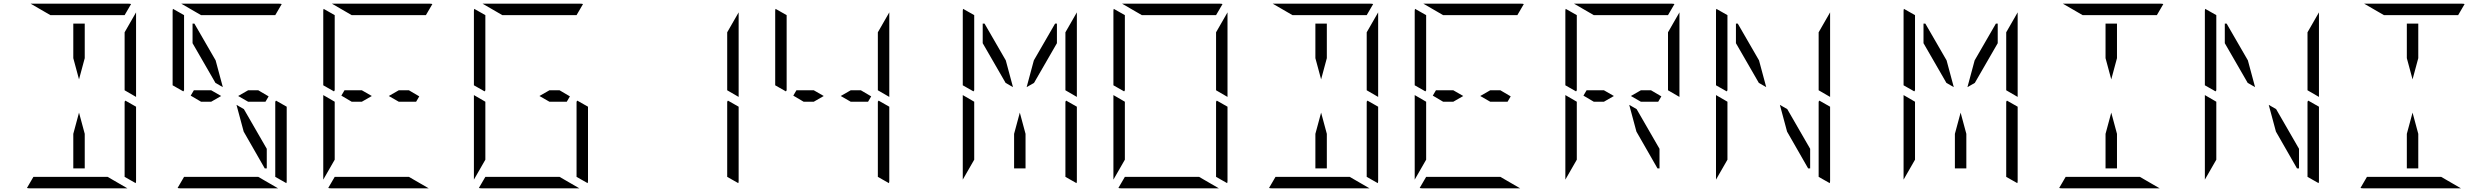

<svg xmlns="http://www.w3.org/2000/svg" viewBox="-20 -1020 13496 1040"><path d="M439 -295V-108H377V-295L408 -410ZM659 -475 717 -442V-41Q717 -32 715 -28L655 -62V-70V-82V-108V-134V-265V-450V-469ZM253 -938 146 -1000H408H676Q686 -1000 690 -998L655 -938H625H439H377ZM563 -62 670 0H408H140Q130 0 126 -2L161 -62H191H377H439ZM717 -953V-500V-495L655 -531V-550V-735V-845ZM377 -705V-892H439V-705L408 -590Z M915 -558V-959Q915 -968 917 -972L977 -938V-928V-892V-866V-735V-548V-531L973 -525ZM1475 -475 1533 -442V-41Q1533 -32 1531 -28L1471 -62V-70V-82V-108V-134V-265V-450V-469ZM1069 -469 1013 -502 1030 -531H1124L1178 -500L1124 -469ZM1147 -571 1023 -786V-892H1033L1148 -693L1187 -548ZM1069 -938 962 -1000H1224H1492Q1502 -1000 1506 -998L1471 -938H1441H1255H1193ZM1379 -62 1486 0H1224H956Q946 0 942 -2L977 -62H1007H1193H1255ZM1324 -531H1379L1435 -498L1418 -469H1324L1270 -500ZM1301 -429 1425 -214V-108H1414L1300 -307L1261 -452Z M1731 -558V-959Q1731 -968 1733 -972L1793 -938V-928V-892V-866V-735V-548V-531L1789 -525ZM1793 -265V-155L1731 -47V-500V-505L1793 -469V-452ZM1885 -469 1829 -502 1846 -531H1940L1994 -500L1940 -469ZM1885 -938 1778 -1000H2040H2308Q2318 -1000 2322 -998L2287 -938H2257H2071H2009ZM2195 -62 2302 0H2040H1772Q1762 0 1758 -2L1793 -62H1823H2009H2071ZM2140 -531H2195L2251 -498L2234 -469H2140L2086 -500Z M2547 -558V-959Q2547 -968 2549 -972L2609 -938V-928V-892V-866V-735V-548V-531L2605 -525ZM3107 -475 3165 -442V-41Q3165 -32 3163 -28L3103 -62V-70V-82V-108V-134V-265V-450V-469ZM2609 -265V-155L2547 -47V-500V-505L2609 -469V-452ZM2701 -938 2594 -1000H2856H3124Q3134 -1000 3138 -998L3103 -938H3073H2887H2825ZM3011 -62 3118 0H2856H2588Q2578 0 2574 -2L2609 -62H2639H2825H2887ZM2956 -531H3011L3067 -498L3050 -469H2956L2902 -500Z M3923 -475 3981 -442V-41Q3981 -32 3979 -28L3919 -62V-70V-82V-108V-134V-265V-450V-469ZM3981 -953V-500V-495L3919 -531V-550V-735V-845Z M4179 -558V-959Q4179 -968 4181 -972L4241 -938V-928V-892V-866V-735V-548V-531L4237 -525ZM4739 -475 4797 -442V-41Q4797 -32 4795 -28L4735 -62V-70V-82V-108V-134V-265V-450V-469ZM4333 -469 4277 -502 4294 -531H4388L4442 -500L4388 -469ZM4797 -953V-500V-495L4735 -531V-550V-735V-845ZM4588 -531H4643L4699 -498L4682 -469H4588L4534 -500Z M5535 -295V-108H5473V-295L5504 -410ZM5195 -558V-959Q5195 -968 5197 -972L5257 -938V-928V-892V-866V-735V-548V-531L5253 -525ZM5755 -475 5813 -442V-41Q5813 -32 5811 -28L5751 -62V-70V-82V-108V-134V-265V-450V-469ZM5257 -265V-155L5195 -47V-500V-505L5257 -469V-452ZM5427 -571 5303 -786V-892H5313L5428 -693L5467 -548ZM5813 -953V-500V-495L5751 -531V-550V-735V-845ZM5541 -548 5580 -693 5695 -892H5705V-786L5581 -571Z M6011 -558V-959Q6011 -968 6013 -972L6073 -938V-928V-892V-866V-735V-548V-531L6069 -525ZM6571 -475 6629 -442V-41Q6629 -32 6627 -28L6567 -62V-70V-82V-108V-134V-265V-450V-469ZM6073 -265V-155L6011 -47V-500V-505L6073 -469V-452ZM6165 -938 6058 -1000H6320H6588Q6598 -1000 6602 -998L6567 -938H6537H6351H6289ZM6475 -62 6582 0H6320H6052Q6042 0 6038 -2L6073 -62H6103H6289H6351ZM6629 -953V-500V-495L6567 -531V-550V-735V-845Z M7167 -295V-108H7105V-295L7136 -410ZM7387 -475 7445 -442V-41Q7445 -32 7443 -28L7383 -62V-70V-82V-108V-134V-265V-450V-469ZM6981 -938 6874 -1000H7136H7404Q7414 -1000 7418 -998L7383 -938H7353H7167H7105ZM7291 -62 7398 0H7136H6868Q6858 0 6854 -2L6889 -62H6919H7105H7167ZM7445 -953V-500V-495L7383 -531V-550V-735V-845ZM7105 -705V-892H7167V-705L7136 -590Z M7643 -558V-959Q7643 -968 7645 -972L7705 -938V-928V-892V-866V-735V-548V-531L7701 -525ZM7705 -265V-155L7643 -47V-500V-505L7705 -469V-452ZM7797 -469 7741 -502 7758 -531H7852L7906 -500L7852 -469ZM7797 -938 7690 -1000H7952H8220Q8230 -1000 8234 -998L8199 -938H8169H7983H7921ZM8107 -62 8214 0H7952H7684Q7674 0 7670 -2L7705 -62H7735H7921H7983ZM8052 -531H8107L8163 -498L8146 -469H8052L7998 -500Z M8459 -558V-959Q8459 -968 8461 -972L8521 -938V-928V-892V-866V-735V-548V-531L8517 -525ZM8521 -265V-155L8459 -47V-500V-505L8521 -469V-452ZM8613 -469 8557 -502 8574 -531H8668L8722 -500L8668 -469ZM8613 -938 8506 -1000H8768H9036Q9046 -1000 9050 -998L9015 -938H8985H8799H8737ZM9077 -953V-500V-495L9015 -531V-550V-735V-845ZM8868 -531H8923L8979 -498L8962 -469H8868L8814 -500ZM8845 -429 8969 -214V-108H8958L8844 -307L8805 -452Z M9275 -558V-959Q9275 -968 9277 -972L9337 -938V-928V-892V-866V-735V-548V-531L9333 -525ZM9835 -475 9893 -442V-41Q9893 -32 9891 -28L9831 -62V-70V-82V-108V-134V-265V-450V-469ZM9337 -265V-155L9275 -47V-500V-505L9337 -469V-452ZM9507 -571 9383 -786V-892H9393L9508 -693L9547 -548ZM9893 -953V-500V-495L9831 -531V-550V-735V-845ZM9661 -429 9785 -214V-108H9774L9660 -307L9621 -452Z M10631 -295V-108H10569V-295L10600 -410ZM10291 -558V-959Q10291 -968 10293 -972L10353 -938V-928V-892V-866V-735V-548V-531L10349 -525ZM10851 -475 10909 -442V-41Q10909 -32 10907 -28L10847 -62V-70V-82V-108V-134V-265V-450V-469ZM10353 -265V-155L10291 -47V-500V-505L10353 -469V-452ZM10523 -571 10399 -786V-892H10409L10524 -693L10563 -548ZM10909 -953V-500V-495L10847 -531V-550V-735V-845ZM10637 -548 10676 -693 10791 -892H10801V-786L10677 -571Z M11447 -295V-108H11385V-295L11416 -410ZM11261 -938 11154 -1000H11416H11684Q11694 -1000 11698 -998L11663 -938H11633H11447H11385ZM11571 -62 11678 0H11416H11148Q11138 0 11134 -2L11169 -62H11199H11385H11447ZM11385 -705V-892H11447V-705L11416 -590Z M11923 -558V-959Q11923 -968 11925 -972L11985 -938V-928V-892V-866V-735V-548V-531L11981 -525ZM12483 -475 12541 -442V-41Q12541 -32 12539 -28L12479 -62V-70V-82V-108V-134V-265V-450V-469ZM11985 -265V-155L11923 -47V-500V-505L11985 -469V-452ZM12155 -571 12031 -786V-892H12041L12156 -693L12195 -548ZM12541 -953V-500V-495L12479 -531V-550V-735V-845ZM12309 -429 12433 -214V-108H12422L12308 -307L12269 -452Z M13079 -295V-108H13017V-295L13048 -410ZM12893 -938 12786 -1000H13048H13316Q13326 -1000 13330 -998L13295 -938H13265H13079H13017ZM13203 -62 13310 0H13048H12780Q12770 0 12766 -2L12801 -62H12831H13017H13079ZM13017 -705V-892H13079V-705L13048 -590Z"/></svg>

Font: DSEG14 Modern Mini
Style: Light
Weight: 300
Designer: Keshikan(Twitter:@keshinomi_88pro)
Version: Version 0.46